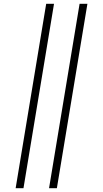

<svg xmlns="http://www.w3.org/2000/svg" viewBox="-20 -843 540 1006"><path d="M237 143 397 -823H438L278 143ZM62 143 222 -823H263L103 143Z"/></svg>

Font: Iosevka SS18 Extralight
Style: Italic
Weight: 200
Italic angle: -9°
Monospace: yes
Designer: Belleve Invis
Foundry: Belleve Invis
Version: Version 25.1.1; ttfautohint (v1.8.4)